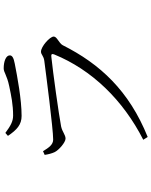

<svg xmlns="http://www.w3.org/2000/svg" viewBox="90 -867 820 1040"><g transform="rotate(-90 500.0 -347.0)"><path d="M181 -515C184 -495 189 -476 196 -461C207 -438 249 -402 269 -402C290 -402 304 -419 335 -426C404 -439 626 -470 713 -479C727 -481 730 -475 725 -463C642 -260 479 -91 263 19L278 43C529 -58 674 -216 775 -417C786 -438 822 -448 822 -466C822 -487 768 -535 740 -535C724 -535 717 -520 690 -517C622 -508 322 -469 264 -469C236 -469 220 -493 201 -524ZM675 -677C707 -683 720 -691 720 -704C720 -725 687 -737 650 -737C627 -737 615 -720 553 -707C501 -696 453 -686 394 -686C362 -686 338 -700 300 -728L284 -714C317 -665 345 -640 392 -640C482 -640 603 -663 675 -677Z"/></g></svg>

Font: Noto Serif TC Light
Style: Regular
Weight: 300
Designer: Ryoko NISHIZUKA 西塚涼子 (kana & ideographs); Frank Grießhammer (Latin, Greek & Cyrillic); Wenlong ZHANG 张文龙 (bopomofo); San
Foundry: Adobe
Version: Version 2.001;hotconv 1.1.0;makeotfexe 2.6.0